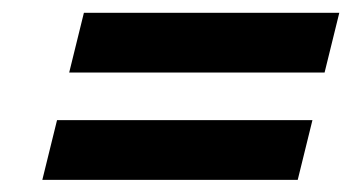

<svg xmlns="http://www.w3.org/2000/svg" viewBox="-20 -467 564 308"><path d="M47.9 -178.5 71.5 -274.3H481.2L457.6 -178.5ZM91 -350.7 114.6 -446.5H524.3L500.7 -350.7Z"/></svg>

Font: Afacad
Style: Italic
Weight: 400
Italic angle: -14°
Designer: Kristian Moeller
Foundry: Dicotype
Version: Version 1.000